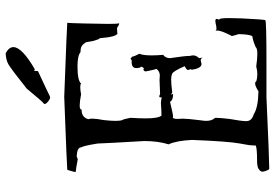

<svg xmlns="http://www.w3.org/2000/svg" viewBox="-170 -820 994 695"><g transform="rotate(-90 327.5 -473.0)"><path d="M69 4Q102 4 322 -6H444Q600 -6 601 -10Q604 -10 608 -97L609 -140Q609 -177 604 -177L602 -176Q606 -182 606 -186Q606 -191 599 -191L590 -190Q579 -187 572 -187Q565 -187 562 -191Q564 -189 564 -184Q564 -169 544 -131Q549 -111 551 -107Q550 -64 543 -57Q527 -55 504 -45Q500 -39 479 -39Q462 -39 434 -43Q419 -39 406 -39Q392 -39 380 -43Q378 -47 372 -47Q363 -47 344 -35Q285 -36 261 -52Q236 -59 236 -79Q236 -96 244 -140Q248 -173 248 -192Q237 -203 237 -224Q237 -233 239 -244Q245 -292 245 -309L244 -327Q244 -345 250 -345L253 -344Q260 -344 306 -355Q312 -344 332 -344H335Q332 -349 332 -351H333L340 -347Q370 -351 387 -351Q399 -351 408 -347Q417 -343 435 -302Q421 -295 421 -290L424 -281Q424 -278 422 -277Q427 -241 443 -241L456 -244Q462 -244 466 -237L464 -250Q474 -260 474 -271Q474 -277 472 -283V-287Q472 -301 465 -348L464 -355Q464 -371 476 -380Q474 -403 474 -421Q474 -453 480 -466Q470 -485 470 -490V-491Q462 -499 461 -499L462 -496L455 -497Q455 -496 460 -493L450 -494Q428 -494 428 -477Q428 -471 430 -463Q433 -462 433 -459Q433 -456 428 -450L423 -451Q417 -451 416 -443Q422 -412 425 -404Q416 -392 401 -392L385 -393Q372 -393 334 -391Q329 -394 325 -394Q322 -394 322 -389V-385Q311 -388 300 -388Q274 -386 256 -386Q246 -398 246 -443Q246 -464 248 -498Q244 -522 239 -530Q237 -538 237 -553Q237 -570 240 -596Q245 -621 245 -636Q245 -646 243 -651Q250 -675 276 -675H278V-676Q278 -682 293 -682Q307 -682 333 -677Q349 -680 359 -680Q369 -680 372 -677Q383 -690 434 -690Q473 -690 486 -679H490Q509 -679 519 -663Q522 -663 526 -634Q533 -610 535 -610Q536 -610 536 -612Q541 -545 555 -545H550Q550 -546 573 -547Q585 -539 589 -539Q590 -539 590 -540V-541Q588 -545 588 -579Q588 -601 589.5 -663.5Q591 -726 592 -727Q592 -728 324 -738Q61 -728 60 -727Q59 -726 55 -711Q52 -702 52 -698Q52 -696 54 -696H55Q62 -696 98 -689L109 -693Q141 -691 141 -677Q147 -667 155 -617Q156 -583 164 -448Q164 -399 152 -360Q165 -333 168 -276Q163 -146 155 -102Q148 -68 148 -52V-45Q139 -40 95 -40Q72 -40 64 -35Q56 -30 54 -25L53 -21Q53 -16 56.5 -6.5Q60 3 63 4ZM322 -789Q325 -789 329 -791.5Q333 -794 417 -833Q417 -847 420 -847Q421 -847 423 -844Q504 -891 504 -922Q504 -938 482 -950Q458 -949 442.5 -940.5Q427 -932 354 -874Q306 -816 300 -812Q298 -811 298 -809Q298 -804 307 -796.5Q316 -789 322 -789Z"/></g></svg>

Font: Xiaobo Songti 小帛宋体
Style: Regular
Weight: 400
Version: Version 1.501;March 17, 2024;FontCreator 14.0.0.2814 64-bit